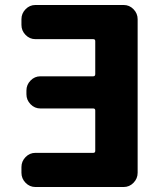

<svg xmlns="http://www.w3.org/2000/svg" viewBox="-20 -750 648 770"><path d="M122 0Q99 0 82.5 -17Q66 -34 66 -57V-80Q66 -103 82.5 -120Q99 -137 122 -137H354Q362 -137 362 -145V-307Q362 -315 354 -315H142Q119 -315 102.5 -332Q86 -349 86 -372V-387Q86 -410 102.5 -427Q119 -444 142 -444H354Q362 -444 362 -453V-585Q362 -593 354 -593H122Q99 -593 82.5 -610Q66 -627 66 -650V-673Q66 -696 82.5 -713Q99 -730 122 -730H476Q499 -730 515.5 -713Q532 -696 532 -673V-57Q532 -34 515.5 -17Q499 0 476 0Z"/></svg>

Font: Rounded Mplus 1c ExtraBold
Style: Regular
Weight: 800
Version: Version 1.059.20150529